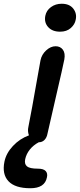

<svg xmlns="http://www.w3.org/2000/svg" viewBox="-99 -752 428 1030"><path d="M223.1 -582Q182.1 -582 159.7 -606.4Q137.2 -630.9 144 -667Q149.9 -696.3 174.6 -714.1Q199.2 -731.9 231.9 -731.9Q273.9 -731.9 294.2 -705.6Q314.5 -679.2 307.1 -646Q302.7 -621.1 280.8 -601.6Q258.8 -582 223.1 -582ZM64 257.8Q-18.1 257.8 -53.5 220.2Q-88.9 182.6 -75.2 115.2Q-65.9 69.8 -29.5 31Q6.8 -7.8 56.2 -25.9Q47.9 -48.3 53.2 -70.8Q74.7 -180.7 92.5 -284.4Q110.4 -388.2 118.2 -428.2Q124.5 -459.5 148.7 -481.7Q172.9 -503.9 199.2 -503.9Q224.6 -503.9 238.3 -485.4Q252 -466.8 246.1 -433.1Q238.8 -395.5 201.2 -233.6Q163.6 -71.8 155.8 -35.2Q151.9 -13.7 139.6 -1.2Q127.4 11.2 108.9 11.2Q79.6 26.9 60.8 50.5Q42 74.2 36.1 102.1Q30.8 127.9 45.7 140.4Q60.5 152.8 104 152.8Q134.3 152.8 146 165.5Q157.7 178.2 152.8 199.2Q141.6 257.8 64 257.8Z"/></svg>

Font: Shantell Sans Normal
Style: Italic
Weight: 500
Italic angle: -11.31°
Designer: Stephen Nixon, Anya Danilova, Shantell Martin
Foundry: Arrow Type
Version: Version 1.006;[559af2be0]